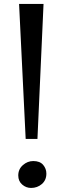

<svg xmlns="http://www.w3.org/2000/svg" viewBox="-20 -916 318 946"><path d="M194.5 -896.5 164.5 -231.5H106.5L74 -896.5ZM70 -51.5Q70 -82.5 92.8 -102.5Q115.5 -122.5 144 -122.5Q176.5 -122.5 192.5 -103.8Q208.5 -85 208.5 -60.5Q208.5 -28.5 186.2 -9.2Q164 10 133 10Q108.5 10 89.2 -6.8Q70 -23.5 70 -51.5Z"/></svg>

Font: Merriweather 36pt
Style: Regular
Weight: 400
Designer: Eben Sorkin
Foundry: Eben Sorkin
Version: Version 2.100